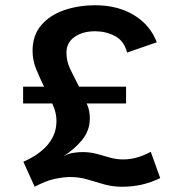

<svg xmlns="http://www.w3.org/2000/svg" viewBox="-20 -699 667 731"><path d="M112 12 69 -83Q92 -93 114 -107Q136 -121 154.5 -140Q173 -159 184 -183.5Q195 -208 195 -240Q195 -255 191 -271.5Q187 -288 179 -305H68V-369H148Q132 -401 118 -435Q104 -469 104 -506Q104 -564 136.5 -602.5Q169 -641 223.5 -660Q278 -679 343 -679Q428 -679 490 -641.5Q552 -604 577 -538L464 -499Q452 -544 417.5 -562Q383 -580 342 -580Q295 -580 264 -558.5Q233 -537 233 -498Q233 -464 249 -432.5Q265 -401 281 -369H460V-305H310Q317 -290 319.5 -276Q322 -262 322 -248Q322 -202 292.5 -166Q263 -130 221 -104Q240 -114 258.5 -117Q277 -120 295 -120Q322 -120 347 -113.5Q372 -107 397 -99.5Q422 -92 449 -92Q474 -92 500 -99Q526 -106 554 -121L590 -21Q555 -4 519.5 4Q484 12 445 12Q409 12 377 3Q345 -6 313.5 -15.5Q282 -25 247 -25Q223 -25 189 -18Q155 -11 112 12Z"/></svg>

Font: Atkinson Hyperlegible Next SemiBold
Style: Regular
Weight: 600
Designer: Elliott Scott, Megan Eiswerth, Linus Boman, Theodore Petrosky, Letters from Sweden
Foundry: Applied Design Works, Letters from Sweden
Version: Version 2.001